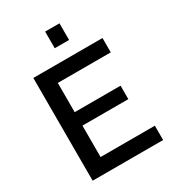

<svg xmlns="http://www.w3.org/2000/svg" viewBox="-216 -1032 1034 1149"><g transform="rotate(-30 301.5 -457.5)"><path d="M280 -800V-915H379V-800ZM567 -99V0H80V-710H558V-611H192V-409H509V-316H192V-99Z"/></g></svg>

Font: Raleway-v4020 SemiBold
Style: Regular
Weight: 600
Designer: Matt McInerney, Pablo Impallari, Rodrigo Fuenzalida
Foundry: Matt McInerney, Pablo Impallari, Rodrigo Fuenzalida
Version: Version 4.020;PS 004.020;hotconv 1.0.88;makeotf.lib2.5.64775